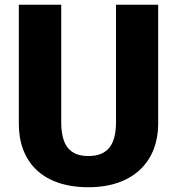

<svg xmlns="http://www.w3.org/2000/svg" viewBox="-20 -768 743 806"><path d="M644 -748H467V-256C467 -160 432 -113 351 -113C271 -113 237 -160 237 -256V-748H59V-248C59 -91 156 18 351 18C546 18 644 -97 644 -248Z"/></svg>

Font: Glow Sans SC Normal ExtraBold
Style: Regular
Weight: 800
Designer: Ryoko NISHIZUKA (kana, bopomofo & ideographs); Paul D. Hunt (Latin, Greek & Cyrillic); Sandoll Communications, Soo-young
Version: Version 0.93